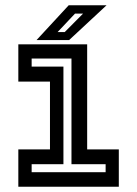

<svg xmlns="http://www.w3.org/2000/svg" viewBox="-20 -708 520 728"><path d="M49.5 0V-141.5H169.5V-398.5H49.5V-540H310.5V-141.5H430.5V0ZM100 -55H380.5V-85.5H251V-486H100V-455.5H220.5V-85.5H100ZM118.5 -556 240.5 -688H384L242 -556ZM198.5 -586.5H225.5L295 -656.5H264.5Z"/></svg>

Font: Tourney Condensed SemiBold
Style: Regular
Weight: 600
Width: 3
Designer: Tyler Finck
Foundry: Etcetera Type Co
Version: Version 1.010; ttfautohint (v1.8.3)